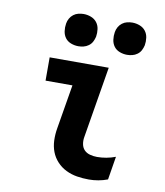

<svg xmlns="http://www.w3.org/2000/svg" viewBox="-84 -816 768 893"><g transform="rotate(10 300.0 -369.0)"><path d="M396 8Q367 8 339.5 3.5Q312 -1 287.5 -13Q263 -25 244.5 -45Q226 -65 216.5 -90Q207 -115 206 -143.5Q205 -172 210 -201L245 -410H118V-520H397L341 -183Q338 -166 341 -149.5Q344 -133 354.5 -122Q365 -111 381.5 -106.5Q398 -102 415 -102Q437 -102 459 -106Q481 -110 502 -118L484 -8Q463 0 440.5 4Q418 8 396 8ZM470 -594Q452 -594 435 -600.5Q418 -607 408 -620.5Q398 -634 395.5 -652Q393 -670 396 -688Q398 -701 404.5 -712.5Q411 -724 421.5 -732Q432 -740 444.5 -743Q457 -746 469 -746Q487 -746 504 -739.5Q521 -733 531.5 -719.5Q542 -706 544.5 -688Q547 -670 544 -652Q541 -639 535 -627.5Q529 -616 518 -608Q507 -600 494.5 -597Q482 -594 470 -594ZM240 -594Q222 -594 205 -600.5Q188 -607 178 -620.5Q168 -634 165.5 -652Q163 -670 166 -688Q168 -701 174.5 -712.5Q181 -724 191.5 -732Q202 -740 214.5 -743Q227 -746 239 -746Q257 -746 274 -739.5Q291 -733 301.5 -719.5Q312 -706 314.5 -688Q317 -670 314 -652Q311 -639 305 -627.5Q299 -616 288 -608Q277 -600 264.5 -597Q252 -594 240 -594Z"/></g></svg>

Font: Iosevka XBd Ex Obl
Style: Regular
Weight: 800
Width: 7
Italic angle: -9°
Monospace: yes
Designer: Belleve Invis
Foundry: Belleve Invis
Version: Version 32.5.0; ttfautohint (v1.8.4)